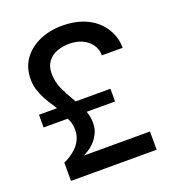

<svg xmlns="http://www.w3.org/2000/svg" viewBox="-123 -755 769 851"><g transform="rotate(-20 262.0 -330.0)"><path d="M34 -264V-324H119Q112 -335 105 -346Q91 -366 79.5 -388Q68 -410 60.5 -433.5Q53 -457 53 -483Q53 -539 81 -578Q109 -617 157 -638.5Q205 -660 266 -660Q315 -660 355 -646.5Q395 -633 423.5 -608Q452 -583 468 -549.5Q484 -516 484 -476H386Q386 -505 370 -527.5Q354 -550 327 -562Q300 -574 267 -574Q236 -574 209 -564Q182 -554 165.5 -532Q149 -510 149 -476Q149 -438 164 -404.5Q179 -371 198 -340Q203 -332 207 -324H371V-264H237Q247 -238 247 -209Q247 -180 236 -158.5Q225 -137 210.5 -122Q196 -107 181.5 -98.5Q167 -90 159 -86H471V0H67V-86Q67 -86 76.5 -90.5Q86 -95 100.5 -104.5Q115 -114 129 -128Q143 -142 152.5 -162Q162 -182 162 -207Q162 -226 156 -246Q152 -255 148 -264Z"/></g></svg>

Font: Syne Med Modified
Style: Regular
Weight: 500
Designer: Lucas Descroix
Foundry: Bonjour Monde
Version: Version 2.200